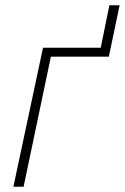

<svg xmlns="http://www.w3.org/2000/svg" viewBox="-20 -712 476 732"><path d="M31 0H70L174 -496H395L436 -692H397L364 -530H144Z"/></svg>

Font: Noto Sans ExtraLight
Style: Italic
Weight: 200
Italic angle: -12°
Designer: Monotype Design Team
Foundry: Monotype Imaging Inc.
Version: Version 2.013